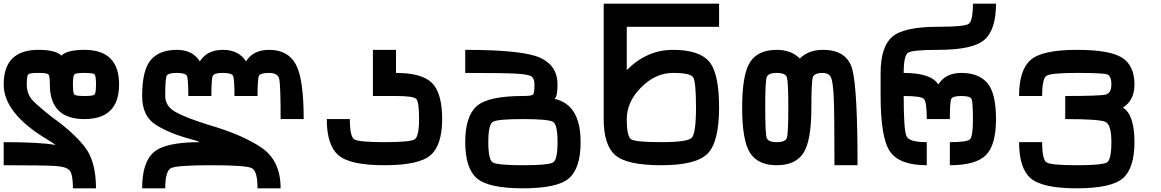

<svg xmlns="http://www.w3.org/2000/svg" viewBox="-20 -895 6290 1040"><path d="M187.5 -625Q281.2 -625 312.5 -593.8Q343.8 -625 437.5 -625Q625 -625 625 -437.5Q625 -250 437.5 -250Q250 -250 250 -437.5Q250 -484.4 242.2 -492.2Q234.4 -500 187.5 -500Q140.6 -500 132.8 -492.2Q125 -484.4 125 -437.5Q125 -382.8 160.2 -347.7Q195.3 -312.5 265.6 -257.8Q375 -179.7 437.5 -101.6Q500 -23.4 500 125H375Q375 54.7 359.4 31.2Q343.8 7.8 277.3 3.9Q210.9 0 0 0V-125Q203.1 -125 281.2 -109.4Q273.4 -117.2 234.4 -140.6Q0 -281.2 0 -437.5Q0 -625 187.5 -625ZM437.5 -500Q390.6 -500 382.8 -492.2Q375 -484.4 375 -437.5Q375 -390.6 382.8 -382.8Q390.6 -375 437.5 -375Q484.4 -375 492.2 -382.8Q500 -390.6 500 -437.5Q500 -484.4 492.2 -492.2Q484.4 -500 437.5 -500Z M1437.5 -500Q1390.6 -500 1382.8 -484.4Q1375 -468.8 1375 -375H1250Q1250 -468.8 1242.2 -484.4Q1234.4 -500 1187.5 -500Q1140.6 -500 1132.8 -484.4Q1125 -468.8 1125 -375H1000Q1000 -468.8 992.2 -484.4Q984.4 -500 937.5 -500Q890.6 -500 882.8 -484.4Q875 -468.8 875 -375Q875 -320.3 929.7 -289.1Q984.4 -257.8 1109.4 -218.8Q1296.9 -164.1 1398.4 -93.8Q1500 -23.4 1500 125H1375Q1375 31.2 1343.8 15.6Q1312.5 0 1125 0Q937.5 0 906.2 15.6Q875 31.2 875 125H750Q750 -15.6 812.5 -70.3Q875 -125 1062.5 -125Q1046.9 -132.8 1015.6 -140.6Q898.4 -171.9 824.2 -218.8Q750 -265.6 750 -375Q750 -515.6 796.9 -570.3Q843.8 -625 937.5 -625Q1023.4 -625 1062.5 -562.5Q1101.6 -625 1187.5 -625Q1273.4 -625 1312.5 -562.5Q1351.6 -625 1437.5 -625Q1539.1 -625 1582 -546.9Q1625 -468.8 1625 -250H1500Q1500 -437.5 1492.2 -468.8Q1484.4 -500 1437.5 -500Z M2375 -250Q2375 -109.4 2312.5 -54.7Q2250 0 2062.5 0Q1875 0 1812.5 -54.7Q1750 -109.4 1750 -250H1875Q1875 -156.2 1898.4 -140.6Q1921.9 -125 2062.5 -125Q2203.1 -125 2226.6 -140.6Q2250 -156.2 2250 -250Q2250 -343.8 2234.4 -359.4Q2218.8 -375 2125 -375H2000V-625H2125V-500Q2265.6 -500 2320.3 -445.3Q2375 -390.6 2375 -250Z M3125 -125Q3125 15.6 3062.5 70.3Q3000 125 2812.5 125Q2625 125 2562.5 70.3Q2500 15.6 2500 -125Q2500 -265.6 2562.5 -320.3Q2625 -375 2812.5 -375Q2859.4 -375 2867.2 -382.8Q2875 -390.6 2875 -437.5Q2875 -468.8 2859.4 -480.5Q2843.8 -492.2 2777.3 -496.1Q2710.9 -500 2500 -500V-625Q2812.5 -625 2906.2 -582Q3000 -539.1 3000 -437.5Q3000 -375 2984.4 -359.4Q3125 -328.1 3125 -125ZM2625 -125Q2625 -31.2 2648.4 -15.6Q2671.9 0 2812.5 0Q2953.1 0 2976.6 -15.6Q3000 -31.2 3000 -125Q3000 -218.8 2976.6 -234.4Q2953.1 -250 2812.5 -250Q2671.9 -250 2648.4 -234.4Q2625 -218.8 2625 -125Z M3562.5 -125Q3703.1 -125 3726.6 -148.4Q3750 -171.9 3750 -312.5Q3750 -453.1 3734.4 -476.6Q3718.8 -500 3625 -500Q3531.2 -500 3453.1 -421.9Q3375 -343.8 3375 -250Q3375 -156.2 3398.4 -140.6Q3421.9 -125 3562.5 -125ZM3625 -625Q3765.6 -625 3820.3 -562.5Q3875 -500 3875 -312.5Q3875 -125 3812.5 -62.5Q3750 0 3562.5 0Q3375 0 3312.5 -54.7Q3250 -109.4 3250 -250V-875H3875V-750H3375V-515.6Q3484.4 -625 3625 -625Z M4000 -312.5Q4000 -492.2 4043 -558.6Q4085.9 -625 4187.5 -625Q4265.6 -625 4312.5 -578.1Q4359.4 -625 4437.5 -625Q4570.3 -625 4597.7 -515.6Q4625 -406.2 4625 0H4500Q4500 -281.2 4496.1 -367.2Q4492.2 -453.1 4480.5 -476.6Q4468.8 -500 4437.5 -500Q4390.6 -500 4382.8 -476.6Q4375 -453.1 4375 -312.5Q4375 -132.8 4332 -66.4Q4289.1 0 4187.5 0Q4085.9 0 4043 -66.4Q4000 -132.8 4000 -312.5ZM4187.5 -500Q4140.6 -500 4132.8 -476.6Q4125 -453.1 4125 -312.5Q4125 -171.9 4132.8 -148.4Q4140.6 -125 4187.5 -125Q4234.4 -125 4242.2 -148.4Q4250 -171.9 4250 -312.5Q4250 -453.1 4242.2 -476.6Q4234.4 -500 4187.5 -500Z M5000 -250Q5000 -343.8 4984.4 -359.4Q4968.8 -375 4875 -375Q4875 -187.5 4890.6 -156.2Q4906.2 -125 5000 -125V0Q4851.6 0 4800.8 -74.2Q4750 -148.4 4750 -375V-500Q4750 -640.6 4812.5 -695.3Q4875 -750 5062.5 -750Q5203.1 -750 5226.6 -765.6Q5250 -781.2 5250 -875H5375Q5375 -734.4 5312.5 -679.7Q5250 -625 5062.5 -625Q4921.9 -625 4898.4 -609.4Q4875 -593.8 4875 -500Q5023.4 -500 5062.5 -437.5Q5101.6 -500 5187.5 -500Q5281.2 -500 5328.1 -445.3Q5375 -390.6 5375 -250Q5375 -109.4 5320.3 -54.7Q5265.6 0 5125 0V-125Q5218.8 -125 5234.4 -140.6Q5250 -156.2 5250 -250Q5250 -343.8 5242.2 -359.4Q5234.4 -375 5187.5 -375Q5140.6 -375 5132.8 -359.4Q5125 -343.8 5125 -250Z M6125 -125Q6125 15.6 6062.5 70.3Q6000 125 5812.5 125Q5625 125 5562.5 70.3Q5500 15.6 5500 -125H5625Q5625 -31.2 5648.4 -15.6Q5671.9 0 5812.5 0Q5953.1 0 5976.6 -15.6Q6000 -31.2 6000 -125Q6000 -218.8 5968.8 -234.4Q5937.5 -250 5750 -250V-375Q5937.5 -375 5968.8 -382.8Q6000 -390.6 6000 -437.5Q6000 -484.4 5976.6 -492.2Q5953.1 -500 5812.5 -500Q5671.9 -500 5648.4 -484.4Q5625 -468.8 5625 -375H5500Q5500 -515.6 5562.5 -570.3Q5625 -625 5812.5 -625Q5992.2 -625 6058.6 -582Q6125 -539.1 6125 -437.5Q6125 -351.6 6062.5 -312.5Q6125 -273.4 6125 -125Z"/></svg>

Font: CraftyPE
Style: Regular
Weight: 400
Designer: Erek Butcher
Foundry: Haunted Coop
Version: Version 0.018;April 4, 2024;FontCreator 15.0.0.2962 64-bit